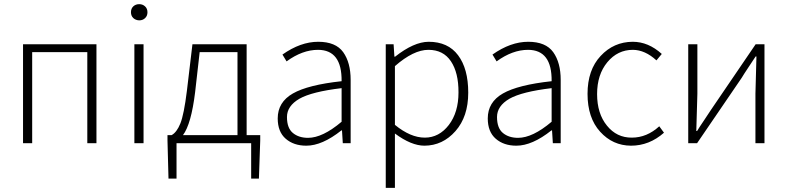

<svg xmlns="http://www.w3.org/2000/svg" viewBox="-20 -695 3823 932"><path d="M91.8 0V-480H448.2V0H403.8V-441.9H136.2V0Z M655.8 -596.2Q638.7 -596.7 627 -607.4Q615.7 -618.2 615.7 -635.7Q615.7 -653.3 627 -664.1Q638.7 -674.8 655.8 -674.8Q672.4 -674.8 684.1 -664.1Q695.8 -653.3 695.8 -635.3Q695.8 -617.7 684.1 -606.9Q672.9 -596.2 655.8 -596.2ZM632.3 0V-480H676.8V0Z M1132.8 -39.1V-441.9H949.2L927.2 -248Q908.2 -92.3 868.2 -39.1ZM836.9 0V171.9H797.9L793 -13.2V-39.1H813Q837.9 -52.2 855.5 -95.7Q873 -139.2 887.2 -253.9L914.1 -480H1177.2V-39.1H1243.2V-13.2L1236.8 171.9H1199.2V0Z M1475.1 -25.9Q1545.9 -25.9 1638.2 -104V-267.1Q1494.1 -250 1433.6 -215.8Q1373 -180.7 1373 -127Q1373 -73.2 1401.6 -49.6Q1430.2 -25.9 1475.1 -25.9ZM1466.8 12.2Q1405.8 12.2 1366.9 -21.5Q1328.1 -55.2 1328.1 -120.1Q1328.1 -199.2 1401.6 -241.2Q1475.1 -283.2 1638.2 -300.8Q1640.1 -452.6 1523.9 -453.1Q1447.8 -453.1 1371.1 -397L1351.1 -430.2Q1439 -492.2 1524.4 -492.2Q1609.9 -492.2 1646 -441.7Q1682.1 -391.1 1682.1 -307.1V0H1644L1640.1 -62H1637.2Q1543.9 12.2 1466.8 12.2Z M2158.7 -88.4Q2205.6 -149.9 2205.6 -246.1Q2206.1 -341.8 2168.9 -397.5Q2131.8 -453.1 2059.6 -453.1Q1987.3 -453.1 1897 -374V-88.9Q1972.7 -26.9 2042 -26.9Q2111.3 -26.9 2158.7 -88.4ZM1852.5 216.8V-480H1890.6L1894.5 -419.9H1897.9Q1988.8 -491.7 2060.5 -492.2Q2154.8 -492.2 2203.6 -426.8Q2252.9 -361.3 2252.9 -245.1Q2252.9 -128.9 2190.9 -58.6Q2128.9 11.7 2040.5 12.2Q1976.6 12.2 1897 -46.9V216.8Z M2494.6 -25.9Q2565.4 -25.9 2657.7 -104V-267.1Q2513.7 -250 2453.1 -215.8Q2392.6 -180.7 2392.6 -127Q2392.6 -73.2 2421.1 -49.6Q2449.7 -25.9 2494.6 -25.9ZM2486.3 12.2Q2425.3 12.2 2386.5 -21.5Q2347.7 -55.2 2347.7 -120.1Q2347.7 -199.2 2421.1 -241.2Q2494.6 -283.2 2657.7 -300.8Q2659.7 -452.6 2543.5 -453.1Q2467.3 -453.1 2390.6 -397L2370.6 -430.2Q2458.5 -492.2 2543.9 -492.2Q2629.4 -492.2 2665.5 -441.7Q2701.7 -391.1 2701.7 -307.1V0H2663.6L2659.7 -62H2656.7Q2563.5 12.2 2486.3 12.2Z M3043 12.2Q2954.1 11.7 2893.1 -55.7Q2832 -123 2832 -239.3Q2832 -355.5 2895.5 -423.3Q2959 -491.7 3051.3 -492.2Q3127.4 -492.2 3192.4 -433.1L3166.5 -401.9Q3111.3 -452.6 3052.2 -453.1Q2978 -453.1 2928.2 -393.1Q2878.4 -333 2878.4 -238.3Q2878.4 -143.6 2926.3 -85Q2973.6 -26.4 3046.9 -26.9Q3120.1 -26.9 3180.2 -82L3203.1 -50.8Q3131.8 12.2 3043 12.2Z M3320.8 0V-480H3365.2V-240.2Q3365.2 -219.2 3359.9 -59.1H3363.8Q3372.6 -74.2 3397.7 -111.1Q3422.9 -147.9 3432.1 -163.1L3647.9 -480H3690.9V0H3647V-240.2Q3647 -264.2 3651.9 -420.9H3647.9Q3638.2 -405.8 3613.5 -368.9Q3588.9 -332 3580.1 -316.9L3363.8 0Z"/></svg>

Font: SourceSansPro-Light
Style: Regular
Weight: 300
Designer: Paul D. Hunt
Foundry: Adobe Systems Incorporated
Version: Version 2.020;PS 2.0;hotconv 1.0.86;makeotf.lib2.5.63406